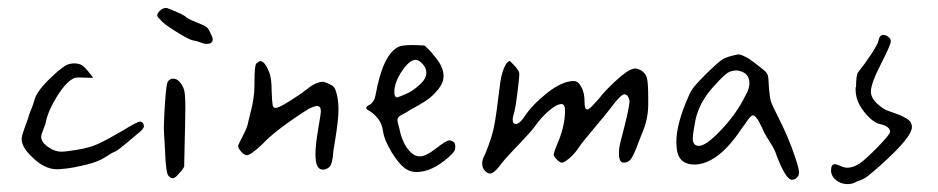

<svg xmlns="http://www.w3.org/2000/svg" viewBox="-20 -555 2346 480"><path d="M339.8 -240.2Q339.8 -244.1 336.9 -247.6Q334 -251 330.1 -251Q323.2 -251 285.2 -227.5Q245.1 -204.1 224.1 -194.8Q203.1 -185.5 173.8 -180.7Q144.5 -175.8 132.8 -175.8Q118.2 -175.8 103.5 -185.5Q83 -198.2 83 -212.9Q83 -218.8 88.4 -231.4Q93.8 -244.1 94.7 -251Q101.6 -281.2 124 -316.4Q146.5 -351.6 165 -359.4Q168 -361.3 178.7 -361.3Q183.6 -361.3 195.3 -360.8Q207 -360.4 210 -360.4Q211.9 -360.4 212.9 -360.4Q210 -365.2 200.2 -377Q190.4 -388.7 185.5 -391.6Q177.7 -396.5 166 -396.5Q155.3 -396.5 146.5 -392.6Q128.9 -382.8 99.6 -353.5Q70.3 -324.2 65.4 -302.7Q61.5 -289.1 57.1 -279.3Q52.7 -269.5 49.8 -257.8Q46.9 -250 43 -239.3Q39.1 -228.5 36.6 -220.7Q34.2 -212.9 34.2 -207Q34.2 -187.5 58.6 -164.1Q89.8 -131.8 123 -131.8Q128.9 -131.8 146.5 -133.8Q164.1 -135.7 194.8 -143.1Q225.6 -150.4 243.2 -162.1Q262.7 -174.8 267.6 -175.8Q275.4 -179.7 297.4 -198.2Q319.3 -216.8 325.2 -221.7Q339.8 -232.4 339.8 -240.2Z M380.9 -505.9Q387.7 -496.1 419.9 -476.1Q452.1 -456.1 461.9 -454.1Q470.7 -453.1 480.5 -449.2Q490.2 -445.3 496.1 -445.3Q511.7 -445.3 511.7 -456.1Q511.7 -461.9 506.8 -470.7Q502 -482.4 497.1 -486.8Q492.2 -491.2 471.7 -499Q449.2 -507.8 442.4 -514.6Q436.5 -518.6 426.8 -522.9Q417 -527.3 407.2 -531.2Q397.5 -535.2 396.5 -535.2Q386.7 -535.2 379.9 -528.3Q373 -521.5 373 -516.6Q373 -512.7 380.9 -505.9ZM428.7 -350.6Q421.9 -358.4 413.1 -358.4Q404.3 -358.4 399.4 -350.6Q396.5 -345.7 394 -316.9Q391.6 -288.1 390.6 -264.6Q389.6 -241.2 389.6 -236.3Q389.6 -227.5 392.6 -178.7Q394.5 -122.1 401.4 -115.2Q407.2 -109.4 411.1 -109.4Q418.9 -109.4 429.7 -124Q430.7 -123 440.4 -137.7Q443.4 -267.6 443.4 -286.1Q443.4 -318.4 440.4 -329.6Q437.5 -340.8 428.7 -350.6Z M659.2 -324.2Q659.2 -362.3 652.3 -376Q641.6 -402.3 630.9 -402.3Q627.9 -402.3 621.1 -396.5Q616.2 -392.6 616.2 -350.6Q616.2 -346.7 616.2 -342.8Q616.2 -308.6 605.5 -270.5Q602.5 -256.8 600.6 -250Q598.6 -237.3 587.9 -216.8Q577.1 -196.3 575.2 -190.4Q575.2 -184.6 582.5 -176.3Q589.8 -168 595.7 -167H597.7Q606.4 -167 636.7 -195.3Q668 -229.5 752 -283.2Q766.6 -290 772.5 -290Q782.2 -290 782.2 -276.4Q782.2 -271.5 775.4 -231.9Q768.6 -192.4 768.6 -168.9Q768.6 -130.9 787.1 -130.9Q795.9 -130.9 803.7 -137.7Q811.5 -145.5 813.5 -177.7Q814.5 -185.5 817.4 -202.1Q826.2 -254.9 826.2 -281.2Q826.2 -310.5 818.4 -331.1Q816.4 -336.9 810.5 -340.8Q804.7 -344.7 797.9 -347.2Q791 -349.6 789.1 -350.6Q770.5 -350.6 750 -334Q728.5 -317.4 702.6 -301.3Q676.8 -285.2 668.9 -285.2Q663.1 -285.2 661.6 -292.5Q660.2 -299.8 659.2 -324.2Z M1103.5 -204.1Q1095.7 -204.1 1070.3 -184.1Q1044.9 -164.1 1029.3 -164.1Q1013.7 -164.1 999 -183.1Q984.4 -202.1 977.5 -237.3Q973.6 -250 973.6 -254.9Q973.6 -263.7 987.3 -269.5Q997.1 -274.4 1003.9 -279.3Q1029.3 -293 1044.9 -303.2Q1060.5 -313.5 1074.7 -330.6Q1088.9 -347.7 1088.9 -365.2Q1088.9 -390.6 1061.5 -419.9Q1061.5 -420.9 1056.2 -426.8Q1050.8 -432.6 1045.4 -437.5Q1040 -442.4 1040 -441.4Q1013.7 -442.4 1013.7 -442.4Q986.3 -442.4 977.5 -438.5Q937.5 -420.9 918.9 -317.4Q916 -300.8 905.3 -293.9Q895.5 -289.1 895.5 -285.2Q895.5 -282.2 904.8 -276.9Q914.1 -271.5 924.3 -259.3Q934.6 -247.1 937.5 -227.5Q940.4 -205.1 959.5 -173.8Q978.5 -142.6 996.1 -131.8Q1006.8 -125 1021.5 -125Q1059.6 -125 1101.6 -162.1Q1112.3 -171.9 1115.2 -176.3Q1118.2 -180.7 1118.2 -187.5Q1118.2 -199.2 1112.3 -201.2Q1107.4 -204.1 1103.5 -204.1ZM1018.6 -405.3Q1027.3 -405.3 1036.6 -395Q1045.9 -384.8 1045.9 -373Q1045.9 -358.4 1029.8 -343.8Q1013.7 -329.1 1000.5 -322.8Q987.3 -316.4 973.6 -311.5Q965.8 -311.5 965.8 -324.2Q965.8 -350.6 987.3 -380.9Q1004.9 -405.3 1018.6 -405.3Z M1415 -352.5Q1385.7 -352.5 1348.1 -322.8Q1310.5 -293 1292 -264.6Q1279.3 -245.1 1269.5 -245.1Q1261.7 -245.1 1261.7 -255.9Q1261.7 -260.7 1263.7 -267.6Q1267.6 -277.3 1272.9 -318.4Q1278.3 -359.4 1278.3 -372.1Q1277.3 -377 1272.9 -382.8Q1268.6 -388.7 1262.7 -394.5Q1256.8 -400.4 1254.9 -402.3Q1247.1 -402.3 1239.7 -384.3Q1232.4 -366.2 1229.5 -339.8Q1220.7 -266.6 1215.3 -239.3Q1210 -211.9 1193.4 -170.9Q1185.5 -157.2 1185.5 -146.5Q1185.5 -134.8 1192.4 -127.9Q1199.2 -121.1 1205.1 -121.1Q1215.8 -121.1 1236.3 -149.4Q1247.1 -163.1 1276.9 -193.8Q1306.6 -224.6 1317.4 -239.3Q1333 -261.7 1352.5 -278.3Q1372.1 -294.9 1383.8 -294.9Q1392.6 -294.9 1392.6 -278.3Q1392.6 -241.2 1375 -199.2Q1365.2 -176.8 1364.3 -168Q1364.3 -164.1 1372.1 -156.2Q1379.9 -148.4 1384.8 -148.4Q1390.6 -148.4 1403.3 -159.2Q1416 -169.9 1425.8 -184.6Q1434.6 -198.2 1467.3 -236.8Q1500 -275.4 1506.8 -285.2Q1532.2 -319.3 1541 -319.3Q1549.8 -319.3 1553.7 -303.7Q1553.7 -302.7 1553.7 -301.8Q1553.7 -285.2 1532.2 -204.1Q1527.3 -186.5 1527.3 -171.9Q1527.3 -148.4 1539.1 -148.4Q1550.8 -148.4 1557.6 -157.7Q1564.5 -167 1577.1 -201.2Q1581.1 -211.9 1587.9 -228.5Q1600.6 -259.8 1600.6 -294.9Q1600.6 -300.8 1600.6 -307.6Q1600.6 -347.7 1597.2 -360.4Q1593.8 -373 1581.1 -379.9Q1573.2 -383.8 1568.4 -383.8Q1564.5 -383.8 1559.6 -381.8Q1547.9 -378.9 1520 -353.5Q1492.2 -328.1 1477.5 -308.6Q1473.6 -304.7 1467.8 -297.9Q1453.1 -281.2 1448.2 -281.2Q1441.4 -281.2 1441.4 -299.8Q1441.4 -321.3 1435.1 -334Q1428.7 -346.7 1423.8 -349.6Q1418.9 -352.5 1415 -352.5Z M1977.5 -124Q1977.5 -133.8 1967.8 -162.1Q1952.1 -210 1925.8 -261.7Q1910.2 -292 1907.2 -301.8Q1904.3 -311.5 1902.3 -336.9Q1901.4 -361.3 1899.4 -367.2Q1897.5 -373 1890.6 -378.9Q1889.6 -379.9 1882.8 -385.3Q1876 -390.6 1871.6 -394Q1867.2 -397.5 1859.9 -402.8Q1852.5 -408.2 1847.2 -411.1Q1841.8 -414.1 1835.9 -416.5Q1830.1 -418.9 1826.2 -418.9Q1825.2 -418.9 1824.2 -418.9Q1796.9 -413.1 1787.1 -407.2Q1777.3 -401.4 1745.1 -370.1Q1724.6 -349.6 1715.8 -338.9Q1707 -328.1 1700.2 -311.5Q1670.9 -245.1 1670.9 -200.2Q1670.9 -185.5 1673.8 -172.9Q1681.6 -143.6 1716.8 -143.6Q1736.3 -143.6 1757.8 -155.3Q1795.9 -175.8 1834 -233.4Q1837.9 -238.3 1844.7 -248Q1856.4 -266.6 1862.3 -266.6Q1871.1 -266.6 1885.7 -234.4Q1890.6 -221.7 1901.9 -204.6Q1913.1 -187.5 1918 -175.8Q1943.4 -105.5 1960 -105.5Q1961.9 -105.5 1965.3 -106.4Q1968.8 -107.4 1973.1 -111.8Q1977.5 -116.2 1977.5 -124ZM1711.9 -209Q1711.9 -217.8 1716.8 -245.1Q1724.6 -297.9 1768.6 -343.8Q1790 -367.2 1799.3 -373Q1808.6 -378.9 1822.3 -378.9Q1822.3 -378.9 1822.3 -378.9Q1853.5 -375 1853.5 -346.7Q1853.5 -333 1843.8 -316.4Q1820.3 -268.6 1781.2 -228.5Q1745.1 -190.4 1727.5 -190.4Q1711.9 -190.4 1711.9 -209Z M2207 -451.2Q2207 -452.1 2207 -453.1Q2207 -458 2200.7 -462.9Q2194.3 -467.8 2188.5 -467.8Q2178.7 -467.8 2175.8 -452.1Q2173.8 -443.4 2157.7 -418.9Q2141.6 -394.5 2125 -374Q2120.1 -366.2 2120.1 -336.9Q2120.1 -336.9 2119.1 -336.9Q2119.1 -334 2119.1 -330.1Q2119.1 -302.7 2139.6 -276.4Q2160.2 -250 2178.7 -245.1Q2205.1 -239.3 2205.1 -225.6Q2205.1 -218.8 2172.9 -186Q2140.6 -153.3 2127.9 -145.5Q2112.3 -135.7 2098.6 -135.7Q2090.8 -135.7 2081.1 -140.1Q2071.3 -144.5 2067.4 -144.5Q2057.6 -144.5 2057.6 -128.9Q2057.6 -115.2 2069.8 -105Q2082 -94.7 2099.6 -94.7Q2111.3 -94.7 2123 -101.6Q2138.7 -106.4 2148.9 -114.3Q2159.2 -122.1 2186.5 -146.5Q2259.8 -212.9 2259.8 -237.3Q2259.8 -243.2 2256.8 -249Q2250 -261.7 2202.1 -277.3Q2188.5 -281.2 2172.9 -295.9Q2157.2 -310.5 2157.2 -326.2Q2157.2 -345.7 2182.1 -394.5Q2207 -443.4 2207 -451.2Z"/></svg>

Font: 辰宇落雁體 Thin Monospaced
Style: Regular
Weight: 100
Designer: Written by Liu, Wei-Chen; Created by Wang, Li-Yu.
Version: Version 1.000